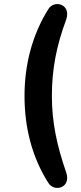

<svg xmlns="http://www.w3.org/2000/svg" viewBox="-20 -733 398 940"><path d="M217 163C247 210 330 186 304 111C259 -19 234 -133 234 -263C234 -393 256 -508 304 -637C330 -712 247 -736 217 -689C135 -558 100 -411 100 -263C100 -115 134 33 217 163Z"/></svg>

Font: Nunito
Style: Bold
Weight: 700
Designer: Vernon Adams
Foundry: Vernon Adams
Version: Version 3.602